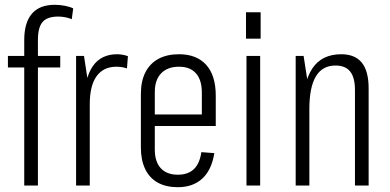

<svg xmlns="http://www.w3.org/2000/svg" viewBox="-20 -773 1625 800"><path d="M81 -606Q81 -679 113 -716Q145 -753 208 -753Q229 -753 250 -749Q271 -745 285 -738L279 -693Q268 -698 252.5 -701Q237 -704 223 -704Q177 -704 157.5 -681.5Q138 -659 138 -606V0H81ZM13 -540H231V-492H13Z M297 -540H330L354 -382V0H297ZM332 -352Q332 -447 366.5 -497Q401 -547 468 -547Q478 -547 490 -545Q502 -543 513 -539L509 -488Q488 -495 465 -495Q411 -495 382.5 -455.5Q354 -416 354 -339Z M721 7Q672 7 637.5 -12Q603 -31 585 -68.5Q567 -106 567 -158V-382Q567 -435 586 -472Q605 -509 640.5 -528Q676 -547 726 -547Q799 -547 839 -503Q879 -459 879 -374V-248H614V-296H831L821 -262V-387Q821 -440 796.5 -467.5Q772 -495 726 -495Q678 -495 651.5 -467.5Q625 -440 625 -389V-150Q625 -99 650 -72Q675 -45 721 -45Q763 -45 787.5 -68Q812 -91 819 -139L873 -135Q862 -65 823 -29Q784 7 721 7Z M1064 -540V0H1007V-540ZM1066 -722V-612H1005V-722Z M1459 -398Q1459 -450 1439 -475Q1419 -500 1378 -500Q1323 -500 1296 -454.5Q1269 -409 1269 -319L1242 -251V-311Q1242 -429 1281.5 -488Q1321 -547 1402 -547Q1459 -547 1487.5 -512Q1516 -477 1516 -404V0H1459ZM1212 -540H1245L1269 -386V0H1212Z"/></svg>

Font: Pathway Extreme Condensed Thin
Style: Regular
Weight: 250
Width: 3
Version: Version 1.001;gftools[0.9.26]